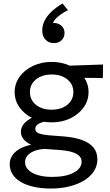

<svg xmlns="http://www.w3.org/2000/svg" viewBox="-20 -862 634 1107"><path d="M273 225Q218 225 174.2 215Q130.5 205 99.5 186.8Q68.5 168.5 52.2 142.5Q36 116.5 36 84.5Q36 58 50 35.8Q64 13.5 91.5 -2.8Q119 -19 159.5 -27.5Q130 -42 115.2 -60.2Q100.5 -78.5 100.5 -102.5Q100.5 -123 112.5 -140.8Q124.5 -158.5 146.2 -172.8Q168 -187 198.2 -196.2Q228.5 -205.5 265 -208L287.5 -165Q255.5 -165 232.2 -159.5Q209 -154 196.2 -143.8Q183.5 -133.5 183.5 -119.5Q183.5 -100.5 204.8 -92.8Q226 -85 262 -82L346 -75.5Q408.5 -70.5 452 -55Q495.5 -39.5 518.5 -12Q541.5 15.5 541.5 57.5Q541.5 93 522.2 123.8Q503 154.5 467.5 177Q432 199.5 382.5 212.2Q333 225 273 225ZM280 158Q359.5 158 405 133.5Q450.5 109 450.5 70.5Q450.5 41 419.2 24.2Q388 7.5 325 3L236 -3.5Q201 -1 176 9.2Q151 19.5 137.8 36Q124.5 52.5 124.5 73.5Q124.5 98.5 143.5 117.5Q162.5 136.5 197.2 147.2Q232 158 280 158ZM277.5 -156.5Q217.5 -156.5 169.2 -179.8Q121 -203 92.8 -242.5Q64.5 -282 64.5 -331Q64.5 -379.5 92.8 -419Q121 -458.5 169.5 -481.8Q218 -505 277.5 -505Q337.5 -505 385.8 -481.8Q434 -458.5 462.2 -419Q490.5 -379.5 490.5 -331Q490.5 -282 462.2 -242.5Q434 -203 386 -179.8Q338 -156.5 277.5 -156.5ZM277.5 -229.5Q314.5 -229.5 342.8 -242.2Q371 -255 387 -277.8Q403 -300.5 403 -331Q403 -376 368.2 -404.2Q333.5 -432.5 277.5 -432.5Q240.5 -432.5 212.2 -419.5Q184 -406.5 168.2 -383.8Q152.5 -361 152.5 -331Q152.5 -286 187.2 -257.8Q222 -229.5 277.5 -229.5ZM355 -414.5 321 -481.5 574 -490 573 -412ZM291 -613.5Q261 -613.5 242.2 -633.5Q223.5 -653.5 223.5 -686Q223.5 -715 236.8 -742Q250 -769 276 -794Q302 -819 340.5 -842L372 -803Q342.5 -789 317.5 -769Q292.5 -749 285.5 -729.5Q304 -730.5 319 -723.5Q334 -716.5 343 -703Q352 -689.5 352 -671.5Q352 -646 334.8 -629.8Q317.5 -613.5 291 -613.5Z"/></svg>

Font: Geologica Cursive Light
Style: Regular
Weight: 300
Designer: Sindre Bremnes, Frode Helland
Foundry: Monokrom Skriftforlag AS
Version: Version 1.010;gftools[0.9.28]